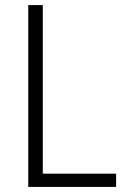

<svg xmlns="http://www.w3.org/2000/svg" viewBox="-20 -734 497 754"><path d="M91 0V-714H148V-52H436V0Z"/></svg>

Font: Noto Sans Gurmukhi UI SemiCondensed Light
Style: Regular
Weight: 300
Width: 4
Designer: Jelle Bosma - Monotype Design Team
Foundry: Monotype Imaging Inc.
Version: Version 2.004; ttfautohint (v1.8.4.7-5d5b)